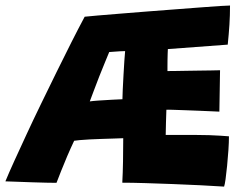

<svg xmlns="http://www.w3.org/2000/svg" viewBox="-30 -670 922 712"><path d="M801 22Q763.5 19.5 713.5 17Q663.5 14.5 610 12.5Q556.5 10.5 507.8 9Q459 7.5 423.5 7.5Q425.5 -30 426.2 -71.8Q427 -113.5 427 -157.5Q411.5 -157 390.2 -156.2Q369 -155.5 346.2 -154.8Q323.5 -154 302.5 -153Q281.5 -152 266.2 -150.5Q251 -149 245 -148Q231.5 -119.5 219 -90.2Q206.5 -61 196.5 -35.5Q186.5 -10 179.5 8Q167 8 142.5 7.5Q118 7 89 6Q60 5 33.5 4Q7 3 -10 2.5Q2.5 -28 23 -73Q43.5 -118 68.8 -172.5Q94 -227 122.5 -285.5Q151 -344 179.5 -402.2Q208 -460.5 234.8 -513.2Q261.5 -566 284 -608Q298 -609.5 332.2 -612.5Q366.5 -615.5 413.5 -619.2Q460.5 -623 513.2 -627.2Q566 -631.5 617.8 -635.2Q669.5 -639 713.5 -642.5Q757.5 -646 786.8 -647.8Q816 -649.5 823 -649.5Q823 -613.5 820.8 -578.2Q818.5 -543 814.5 -504.5L592.5 -488Q592 -483 591.8 -472Q591.5 -461 591.2 -447.8Q591 -434.5 591 -423Q591 -411.5 591 -406.5Q602.5 -406.5 621.8 -406.8Q641 -407 663.8 -407.5Q686.5 -408 709.8 -408.2Q733 -408.5 753 -408.8Q773 -409 786 -409.5L783.5 -256Q776.5 -256.5 756.8 -257.2Q737 -258 710.5 -259.2Q684 -260.5 658 -261.2Q632 -262 612.5 -262.8Q593 -263.5 587 -263Q586.5 -245 585.5 -215.8Q584.5 -186.5 584.5 -169.5Q612.5 -169.5 642 -169.5Q671.5 -169.5 700.5 -169.5Q723.5 -169.5 745.8 -168.8Q768 -168 787 -166.8Q806 -165.5 819 -164.5Q819 -142 817 -112.8Q815 -83.5 812.2 -55.2Q809.5 -27 806.5 -5.8Q803.5 15.5 801 22ZM303 -294Q312.5 -295.5 336.5 -297.2Q360.5 -299 385.8 -300.2Q411 -301.5 424 -302Q424 -313 425.2 -338Q426.5 -363 428 -391.8Q429.5 -420.5 431.2 -445Q433 -469.5 434 -480.5Q427 -480.5 414.8 -479.8Q402.5 -479 391.5 -478.2Q380.5 -477.5 375 -477Q369 -462.5 359 -438.2Q349 -414 338.2 -386.8Q327.5 -359.5 318.2 -334.5Q309 -309.5 303 -294Z"/></svg>

Font: Grandstander Thin ExtraBold
Style: Regular
Weight: 800
Version: Version 1.200